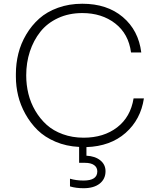

<svg xmlns="http://www.w3.org/2000/svg" viewBox="-20 -769 833 1026"><path d="M426.8 236.8Q385.7 236.8 354 227.1V186Q387.2 195.8 426.8 195.8Q500 195.8 500 147Q500 125.5 482.9 113.3Q465.8 101.1 434.1 101.1H402.8V16.1Q334 12.7 276.6 -11.7Q219.2 -36.1 180.9 -73.7Q142.6 -111.3 115.7 -159.7Q88.9 -208 76.9 -258.1Q64.9 -308.1 64.9 -358.9V-374Q64.9 -429.7 78.1 -482.9Q91.3 -536.1 120.1 -584.7Q148.9 -633.3 189.7 -669.7Q230.5 -706.1 289.8 -727.5Q349.1 -749 419.9 -749Q552.2 -749 636.2 -678Q720.2 -606.9 734.9 -488.8H680.2Q667 -588.4 595.5 -643.8Q523.9 -699.2 419.9 -699.2Q348.1 -699.2 290.3 -672.4Q232.4 -645.5 195.8 -599.4Q159.2 -553.2 139.6 -493.7Q120.1 -434.1 120.1 -366.2Q120.1 -315.4 131.8 -267.6Q143.6 -219.7 168.7 -177Q193.8 -134.3 229.2 -102.3Q264.6 -70.3 315.7 -51.8Q366.7 -33.2 426.8 -33.2Q534.2 -33.2 606 -88.4Q677.7 -143.6 693.8 -243.2H749Q731.9 -129.9 650.9 -58.6Q569.8 12.7 441.9 17.1V63Q488.3 65.4 516.1 87.9Q543.9 110.4 543.9 146Q543.9 187.5 512.7 212.2Q481.4 236.8 426.8 236.8Z"/></svg>

Font: Sora ExtraLight
Style: Regular
Weight: 200
Designer: Jonathan Barnbrook, Julián Moncada
Foundry: Barnbrook Fonts
Version: Version 2.000